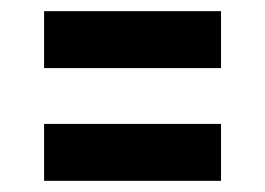

<svg xmlns="http://www.w3.org/2000/svg" viewBox="-20 -448 475 344"><path d="M59 -124V-226H376V-124ZM59 -326V-428H376V-326Z"/></svg>

Font: Oxford Sans
Style: Regular
Weight: 800
Designer: Matt McInerney, Pablo Impallari, Rodrigo Fuenzalida
Foundry: Matt McInerney, Pablo Impallari, Rodrigo Fuenzalida
Version: Version 3.000g; ttfautohint (v1.5) -l 8 -r 28 -G 28 -x 14 -D